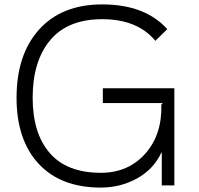

<svg xmlns="http://www.w3.org/2000/svg" viewBox="-20 -840 900 870"><path d="M770 -440V0H713V-148H711Q675 -72 600 -31Q525 10 437 10Q255 10 155 -98Q55 -206 55 -397Q55 -593 157.5 -706.5Q260 -820 443 -820Q637 -820 738 -708L684 -655Q603 -753 443 -753Q287 -753 207.5 -658Q128 -563 128 -397Q128 -236 205.5 -146.5Q283 -57 437 -57Q561 -57 638 -143.5Q715 -230 711 -366L718 -373H446V-440Z"/></svg>

Font: Sinkin Sans 300 Light
Style: Regular
Weight: 300
Designer: Keith Bates
Foundry: K-Type
Version: Sinkin Sans (version 1.0)  by Keith Bates   •   © 2014   www